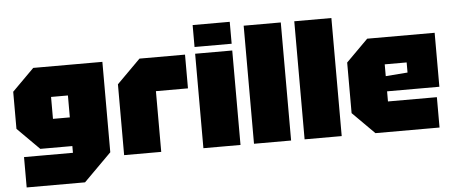

<svg xmlns="http://www.w3.org/2000/svg" viewBox="-55 -862 2679 1134"><g transform="rotate(-5 1285.0 -295.0)"><path d="M60 140V-40H350V-80H160L30 -210V-430L160 -560H570V-24L406 140ZM250 -380V-250H350V-380Z M650 0V-420L790 -560H1060V-360H870V0Z M1120 0V-560H1340V0ZM1120 -600V-730H1340V-600Z M1420 0V-700H1640V0Z M1720 0V-700H1940V0Z M2010 -130V-430L2140 -560H2540V-240H2230V-180H2520V0H2140ZM2230 -330 2360 -340V-400H2230Z"/></g></svg>

Font: Tektur Black
Style: Regular
Weight: 900
Designer: Adam Jagosz
Foundry: Adam Jagosz
Version: Version 1.005;gftools[0.9.30]